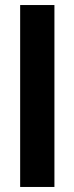

<svg xmlns="http://www.w3.org/2000/svg" viewBox="-20 -742 295 762"><path d="M60 0H196V-722H60Z"/></svg>

Font: Perun
Style: Bold
Weight: 700
Foundry: Copyright (c) Stefan Peev, Context Ltd, 2016
Version: Version 1.089